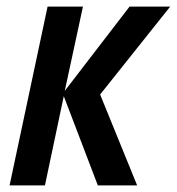

<svg xmlns="http://www.w3.org/2000/svg" viewBox="-20 -561 535 581"><path d="M9 0H116L173 -270L276 0H395L283 -275L495 -541H372L176 -286L231 -541H124Z"/></svg>

Font: Noto Sans Display SemiCondensed Medium
Style: Italic
Weight: 500
Width: 4
Italic angle: -12°
Designer: Monotype Design Team
Foundry: Monotype Imaging Inc.
Version: Version 1.900